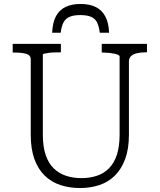

<svg xmlns="http://www.w3.org/2000/svg" viewBox="-20 -931 805 968"><path d="M386 -911Q342 -911 310.5 -896Q279 -881 262 -849Q245 -817 243 -766H286Q290 -799 300.5 -818.5Q311 -838 331.5 -846.5Q352 -855 385 -855Q418 -855 438.5 -846.5Q459 -838 469 -818.5Q479 -799 483 -766H530Q528 -817 510.5 -849Q493 -881 462 -896Q431 -911 386 -911ZM196 -253Q196 -191 210.5 -149Q225 -107 251.5 -81.5Q278 -56 313.5 -44.5Q349 -33 391 -33Q432 -33 467.5 -44.5Q503 -56 529 -82Q555 -108 569 -150Q583 -192 583 -253V-646Q583 -651 575.5 -654.5Q568 -658 556 -660.5Q544 -663 529.5 -664.5Q515 -666 501 -666H493V-710H721V-667H710Q688 -667 669.5 -662.5Q651 -658 640.5 -648Q630 -638 630 -621V-252Q630 -180 611 -129Q592 -78 559 -45.5Q526 -13 481 2Q436 17 384 17Q330 17 284.5 2Q239 -13 205.5 -45.5Q172 -78 153.5 -129Q135 -180 135 -252V-631Q135 -653 112.5 -659.5Q90 -666 55 -666H44V-710H287V-667H278Q265 -667 250 -666.5Q235 -666 223 -664Q211 -662 203.5 -660.5Q196 -659 196 -656Z"/></svg>

Font: Roboto Serif SemiCondensed ExtraLight
Style: Regular
Weight: 250
Width: 4
Designer: Greg Gazdowicz
Foundry: Commercial Type
Version: Version 1.007